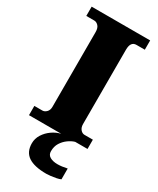

<svg xmlns="http://www.w3.org/2000/svg" viewBox="-237 -784 901 1094"><g transform="rotate(30 213.0 -237.0)"><path d="M21 0V-61H74Q88 -61 100.5 -73.5Q113 -86 113 -108V-600Q113 -627 100.5 -640Q88 -653 74 -653H21V-714H406V-653H351Q313 -653 313 -599V-110Q313 -88 324.5 -74.5Q336 -61 351 -61H406V0ZM273 240Q194 240 154.5 213.5Q115 187 115 130Q115 99 132 72Q149 45 176 26Q203 7 233 0H325Q304 6 282.5 21.5Q261 37 246.5 60Q232 83 232 115Q232 139 251.5 150Q271 161 301 161Q315 161 330.5 159Q346 157 364 153V224Q354 229 336.5 232.5Q319 236 301.5 238Q284 240 273 240Z"/></g></svg>

Font: Noto Serif Myanmar Black
Style: Regular
Weight: 900
Designer: Ben Mitchell and the Monotype Design Team
Foundry: Monotype Imaging Inc.
Version: Version 2.106; ttfautohint (v1.8.4.7-5d5b)